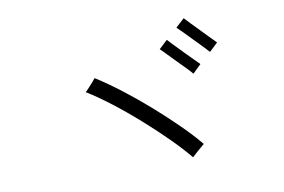

<svg xmlns="http://www.w3.org/2000/svg" viewBox="-63 -834 1127 763"><g transform="rotate(-10 500.0 -452.5)"><path d="M659 -177Q629 -214 583.5 -259.5Q538 -305 485 -352Q432 -399 380 -439Q328 -479 284 -506Q288 -510 298 -520.5Q308 -531 317 -541.5Q326 -552 328 -555Q377 -524 431 -482.5Q485 -441 537 -395Q589 -349 634 -304.5Q679 -260 710 -222Q705 -218 694.5 -209Q684 -200 673.5 -190.5Q663 -181 659 -177ZM718 -504Q711 -513 695 -529.5Q679 -546 660.5 -564.5Q642 -583 626.5 -599.5Q611 -616 603 -623L637 -655Q645 -646 660.5 -630Q676 -614 694.5 -595Q713 -576 728.5 -560.5Q744 -545 752 -537ZM798 -578Q791 -586 775 -602.5Q759 -619 740.5 -638Q722 -657 706.5 -673Q691 -689 683 -696L718 -728Q726 -719 741.5 -703Q757 -687 775 -668.5Q793 -650 808.5 -634Q824 -618 832 -610Z"/></g></svg>

Font: Zen Kaku Gothic New
Style: Regular
Weight: 400
Designer: Yoshimichi Ohira
Foundry: Positype
Version: Version 1.001